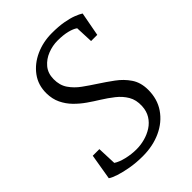

<svg xmlns="http://www.w3.org/2000/svg" viewBox="-221 -853 966 966"><g transform="rotate(-45 262.0 -370.0)"><path d="M214 11Q169 11 128 4Q87 -3 57 -13Q27 -23 15 -32L38 -169H85L89 -67Q110 -53 145.5 -44.5Q181 -36 217 -36Q246.5 -36 276.2 -44Q306 -52 331.2 -68.2Q356.5 -84.5 372.5 -110.2Q388.5 -136 390 -171Q392 -213 374 -243.5Q356 -274 326.5 -297.2Q297 -320.5 264 -341Q235.5 -358.5 206 -379Q176.5 -399.5 151.5 -425Q126.5 -450.5 111 -482.8Q95.5 -515 95 -556Q94.5 -615 126.8 -658.8Q159 -702.5 212.5 -726.8Q266 -751 329 -751Q376 -751 411.2 -744.8Q446.5 -738.5 470.5 -729.2Q494.5 -720 508 -711L484 -583H440L436 -678Q420.5 -689.5 391.2 -696.8Q362 -704 322 -704Q286.5 -704 252 -690.5Q217.5 -677 194.5 -649.8Q171.5 -622.5 171 -581Q170.5 -537.5 191.5 -507Q212.5 -476.5 244.8 -453.2Q277 -430 311 -408Q348 -384 384.5 -357.2Q421 -330.5 445.2 -294.8Q469.5 -259 470 -208Q470.5 -141 436.8 -91.8Q403 -42.5 345 -15.8Q287 11 214 11Z"/></g></svg>

Font: Merriweather Light 18pt Light
Style: Italic
Weight: 300
Italic angle: -7.8°
Version: Version 2.101